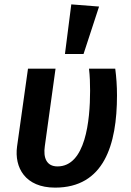

<svg xmlns="http://www.w3.org/2000/svg" viewBox="-20 -843 599 878"><path d="M306 -823 277 -596H362L433 -813ZM507 -529H387C391 -495 392 -461 392 -428C392 -291 371 -82 243 -82C193 -82 177 -121 185 -175L234 -529H108L58 -173C45 -77 95 15 232 15C455 15 515 -180 515 -407C515 -451 512 -490 507 -529Z"/></svg>

Font: Fira Sans Medium
Style: Italic
Weight: 500
Italic angle: -8°
Designer: bBox Type GmbH & Carrois Corporate GbR & Edenspiekermann AG
Foundry: bBox Type GmbH & Carrois Corporate GbR & Edenspiekermann AG
Version: Version 4.301;PS 004.301;hotconv 1.0.88;makeotf.lib2.5.64775